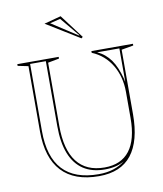

<svg xmlns="http://www.w3.org/2000/svg" viewBox="-100 -1016 936 1105"><g transform="rotate(-10 368.5 -463.5)"><path d="M389.3 8.5Q245.4 8.5 171.9 -70.6Q98.3 -149.6 98.3 -303.6V-685.6L37 -698V-708H278.8V-698L213.2 -685.6V-316.2Q213.2 -177.1 267.8 -106.1Q322.4 -35.2 429.2 -35.2Q526.4 -35.2 575.7 -99.4Q625.1 -163.6 625.1 -289.7V-442.5Q625.1 -486.2 614.8 -525.9Q604.5 -565.6 584.6 -598.9Q564.8 -632.3 535.9 -657.6Q507.1 -682.8 470 -698V-708H712.8V-698L642.8 -685.6V-308.8Q642.8 -152.7 579.9 -72.1Q517 8.5 389.3 8.5ZM389.3 -3Q438 -3 476.3 -15.6Q514.6 -28.1 543.4 -51.5Q520.2 -37.3 491.7 -30.5Q463.1 -23.7 429.2 -23.7Q354.4 -23.7 303.8 -57Q253.2 -90.4 227.4 -155.7Q201.7 -221 201.7 -316.2V-696.5H109.8V-303.6Q109.8 -153.1 179.6 -78.1Q249.3 -3 389.3 -3ZM501.2 -695.4Q525.3 -684.5 544.5 -668.5Q563.7 -652.5 579 -631Q594.2 -609.4 605.9 -581.6Q617.7 -553.7 627.2 -518.2L629.7 -503H631.3V-695.4ZM426.9 -790.1 231.7 -910.2 330.3 -936.4 435.1 -797.5ZM418 -810.1 324.8 -921.9 264 -907.1 415.4 -808.8Z"/></g></svg>

Font: Kalnia Glaze Thin
Style: Regular
Weight: 100
Version: Version 1.110